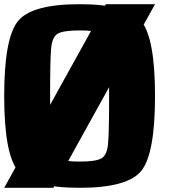

<svg xmlns="http://www.w3.org/2000/svg" viewBox="-20 -895 884 915"><path d="M500 -437.5Q500 -609.4 495.1 -664.1Q490.2 -718.8 463.9 -734.4Q437.5 -750 359.4 -750Q281.2 -750 254.9 -734.4Q228.5 -718.8 223.6 -664.1Q218.8 -609.4 218.8 -437.5Q218.8 -265.6 223.6 -210.9Q228.5 -156.2 254.9 -140.6Q281.2 -125 359.4 -125Q437.5 -125 463.9 -140.6Q490.2 -156.2 495.1 -210.9Q500 -265.6 500 -437.5ZM718.8 -437.5Q718.8 -164.1 654.3 -82Q589.8 0 359.4 0Q128.9 0 64.5 -82Q0 -164.1 0 -437.5Q0 -710.9 64.5 -793Q128.9 -875 359.4 -875Q589.8 -875 654.3 -793Q718.8 -710.9 718.8 -437.5ZM484.4 -875H718.8L234.4 0H0Z"/></svg>

Font: CraftyPE
Style: Regular
Weight: 400
Designer: Erek Butcher
Foundry: Haunted Coop
Version: Version 0.018;April 4, 2024;FontCreator 15.0.0.2962 64-bit